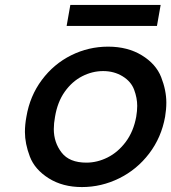

<svg xmlns="http://www.w3.org/2000/svg" viewBox="-20 -749 694 778"><path d="M631 -729 616 -644H250L265 -729ZM312 9Q234 9 177.5 -26.5Q121 -62 101 -114.5Q81 -167 81 -214Q81 -244 87 -276Q101 -360 149.5 -425Q198 -490 268.5 -525Q339 -560 418 -560Q497 -560 554.5 -525Q612 -490 633 -436.5Q654 -383 654 -333Q654 -306 649 -276Q634 -192 584.5 -127Q535 -62 463 -26.5Q391 9 312 9ZM330 -90Q374 -90 416 -111Q458 -132 489.5 -174Q521 -216 532 -276Q536 -300 536 -320Q536 -352 523.5 -385.5Q511 -419 476.5 -440Q442 -461 398 -461Q354 -461 313 -440Q272 -419 242.5 -377.5Q213 -336 203 -276Q198 -249 198 -226Q198 -172 229.5 -131Q261 -90 330 -90Z"/></svg>

Font: Fz Poppins Med
Style: Italic
Weight: 500
Italic angle: -10°
Designer: Ninad Kale (Devanagari), Jonny Pinhorn (Latin)
Foundry: Indian Type Foundry
Version: Vit hóa bi Vntype.Com & FontZin.Com